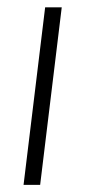

<svg xmlns="http://www.w3.org/2000/svg" viewBox="-20 -518 252 538"><path d="M153 -497.5 92.5 0H46L106.5 -497.5Z"/></svg>

Font: Lato 2
Style: Italic
Weight: 300
Italic angle: -7°
Designer: Lukasz Dziedzic with Adam Twardoch and Botio Nikoltchev
Foundry: tyPoland Lukasz Dziedzic
Version: Version 2.015; 2015-08-06; http://www.latofonts.com/